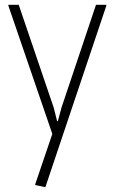

<svg xmlns="http://www.w3.org/2000/svg" viewBox="-20 -560 477 800"><path d="M127 211V207L198 -2L15 -536V-540H58L204 -111L218 -55H221L236 -111L380 -540H423V-536L169 220Z"/></svg>

Font: Encode Sans Compressed
Style: ExtraLight
Weight: 200
Designer: Pablo Impallari, Andres Torresi
Foundry: Pablo Impallari, Andres Torresi
Version: Version 1.000; ttfautohint (v1.00) -l 8 -r 50 -G 200 -x 14 -